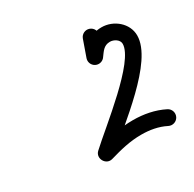

<svg xmlns="http://www.w3.org/2000/svg" viewBox="-94 -700 579 573"><g transform="rotate(-30 195.0 -413.5)"><path d="M276.5 -598.1C263.5 -602.7 249.2 -595.9 244.6 -582.9C238 -564.2 231.4 -545.5 224.8 -526.8C220.2 -513.8 227.1 -499.5 240.1 -494.9C253.1 -490.3 267.4 -497.1 272 -510.1C272 -510.1 272 -510.1 272 -510.1C278.6 -528.8 285.2 -547.5 291.8 -566.2C296.4 -579.2 289.5 -593.5 276.5 -598.1ZM268.3 -503.4C268.3 -503.4 268.3 -503.4 268.3 -503.4C279.9 -518.7 287.7 -534.2 309.7 -534.2C322.8 -534.2 339.8 -524.3 339.8 -509.9C339.8 -448.3 172.9 -322 117 -270C107.6 -261.3 107.4 -248.9 112.7 -239.6C118 -230.3 128.6 -224.1 140.9 -227.7C178.3 -238.5 212.3 -247.3 251.9 -247.3C280.4 -247.3 309.4 -242.5 334.9 -229.4C347.2 -223.2 362.3 -228 368.6 -240.3C374.8 -252.6 370 -267.7 357.7 -274C357.7 -274 357.7 -274 357.7 -274C325 -290.6 288.4 -297.3 251.9 -297.3C207.5 -297.3 169 -287.8 127.1 -275.7C114.8 -272.2 116.1 -257.2 122.8 -245.4C129.5 -233.5 141.7 -224.7 151 -233.4C221.6 -299.1 389.8 -418.7 389.8 -509.9C389.8 -552.3 350.5 -584.2 309.7 -584.2C269.5 -584.2 250.4 -562.6 228.5 -533.5C220.1 -522.5 222.3 -506.8 233.3 -498.5C244.3 -490.2 260 -492.4 268.3 -503.4Z"/></g></svg>

Font: FRB American Cursive Guidelines Semibold
Style: Italic
Weight: 600
Italic angle: -25°
Version: Version 2.0;Modular Font Editor K font №1